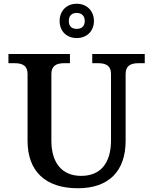

<svg xmlns="http://www.w3.org/2000/svg" viewBox="-20 -988 817 1024"><path d="M395 16C559 16 650 -74 650 -237V-593C650 -633 671 -651 719 -651H752V-700H472V-651H503C551 -651 572 -633 572 -593V-239C572 -117 515 -50 413 -50C312 -50 254 -117 254 -239V-593C254 -633 275 -651 323 -651H353V-700H25V-651H58C106 -651 127 -633 127 -593V-237C127 -74 223 16 395 16ZM298 -876C298 -822 335 -785 389 -785C443 -785 481 -822 481 -876C481 -930 443 -968 389 -968C335 -968 298 -930 298 -876ZM347 -876C347 -903 362 -919 389 -919C416 -919 432 -903 432 -876C432 -849 416 -834 389 -834C362 -834 347 -849 347 -876Z"/></svg>

Font: LT Superior Serif Semibold
Style: Regular
Weight: 600
Designer: Daniel Lyons
Foundry: LyonsType
Version: Version 2.120;FEAKit 1.0